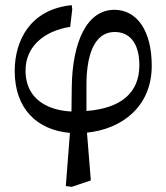

<svg xmlns="http://www.w3.org/2000/svg" viewBox="-20 -507 643 744"><path d="M332 192 317 7C454 -7 568 -95 568 -252C568 -386 512 -469 423 -469C317 -469 260 -345 258 -167L257 -75C181 -78 79 -112 79 -234C79 -327 151 -387 252 -403L260 -471L258 -487C97 -471 37 -350 37 -232C37 -85 124 -3 251 8L235 214L258 217ZM315 -77V-178C315 -278 338 -383 425 -383C479 -383 520 -344 520 -254C520 -146 447 -87 315 -77Z"/></svg>

Font: STIX Two Text
Style: Regular
Weight: 400
Designer: Ross Mills, John Hudson & Paul Hanslow, Tiro Typeworks Ltd; with prior portions MicroPress Inc., and Coen Hoffman.
Foundry: Tiro Typeworks Ltd
Version: Version 2.13 b171